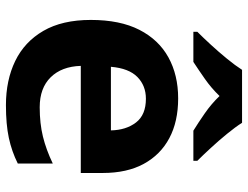

<svg xmlns="http://www.w3.org/2000/svg" viewBox="-112 -694 816 631"><g transform="rotate(90 295.5 -378.0)"><path d="M303 -556Q379 -556 433.5 -527Q488 -498 518 -443Q548 -388 548 -308V-236H196Q198 -173 233.5 -137Q269 -101 332 -101Q385 -101 428 -111.5Q471 -122 517 -144V-29Q477 -9 432.5 0.5Q388 10 325 10Q243 10 180 -20.5Q117 -51 81 -113Q45 -175 45 -269Q45 -365 77.5 -428.5Q110 -492 168 -524Q226 -556 303 -556ZM304 -450Q261 -450 232.5 -422Q204 -394 199 -335H408Q407 -385 382 -417.5Q357 -450 304 -450ZM383 -766Q397 -744 419.5 -716.5Q442 -689 466 -663Q490 -637 508 -619V-606H409Q383 -622 352 -643.5Q321 -665 295 -692Q269 -665 239 -644Q209 -623 183 -606H84V-619Q103 -638 126.5 -663.5Q150 -689 172.5 -716.5Q195 -744 209 -766Z"/></g></svg>

Font: Noto Sans Balinese
Style: Regular
Weight: 400
Designer: Aditya Bayu, David Williams
Foundry: David Williams
Version: Version 2.003